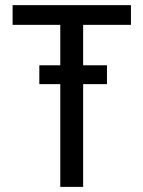

<svg xmlns="http://www.w3.org/2000/svg" viewBox="-20 -731 561 751"><path d="M398.4 -401.9H305.2V0H215.8V-401.9H133.8V-475.6H215.8V-633.8H29.3V-710.9H492.2V-633.8H305.2V-475.6H398.4Z"/></svg>

Font: Roboto Condensed
Style: Regular
Weight: 400
Designer: Google
Version: Version 2.001047; 2015